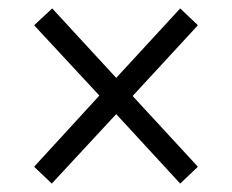

<svg xmlns="http://www.w3.org/2000/svg" viewBox="-20 -586 550 456"><path d="M103 -150 61 -190 216 -359 61 -526 104 -566 256 -401 408 -566 450 -526 295 -358 450 -190 408 -150 256 -315Z"/></svg>

Font: Noto Serif SemiCondensed
Style: Regular
Weight: 400
Width: 4
Designer: Monotype Design Team
Foundry: Monotype Imaging Inc.
Version: Version 2.013